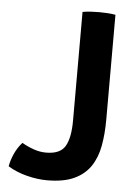

<svg xmlns="http://www.w3.org/2000/svg" viewBox="-51 -728 562 779"><g transform="rotate(5 230.0 -339.0)"><path d="M57.5 -132.5Q79.5 -119.5 105 -110.5Q130.5 -101.5 156 -101.5Q214 -101.5 234 -136.2Q254 -171 254 -240.5V-683Q269.5 -686 288.8 -687Q308 -688 321.5 -688Q335.5 -688 353.8 -687Q372 -686 388 -683V-255.5Q388 -198.5 379.2 -150Q370.5 -101.5 346.8 -65.8Q323 -30 280.2 -10Q237.5 10 169.5 10Q130.5 10 87.2 -1Q44 -12 10 -33Q14.5 -59 26.8 -85.8Q39 -112.5 57.5 -132.5Z"/></g></svg>

Font: Signika SemiBold
Style: Regular
Weight: 600
Designer: Anna Giedry
Foundry: Anna Giedry
Version: Version 2.001